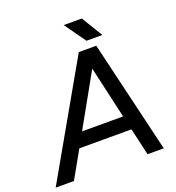

<svg xmlns="http://www.w3.org/2000/svg" viewBox="-187 -1002 1033 1125"><g transform="rotate(-20 329.5 -439.5)"><path d="M366 -700H475L641 0H540L501 -169H176L81 0H-33ZM481 -257 407 -582 225 -257ZM337 -879H450L530 -747H431Z"/></g></svg>

Font: Oak Sans Medium
Style: Italic
Weight: 500
Italic angle: -9.49998°
Foundry: Erik Kennedy, Walven
Version: Version 1.000